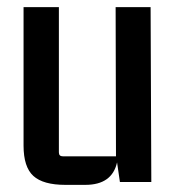

<svg xmlns="http://www.w3.org/2000/svg" viewBox="-20 -510 498 538"><path d="M219 8H163Q101 8 73.5 -17Q46 -42 46 -102V-490H145V-83Q145 -72 156 -72H305L304 -490H402L404 0H316L308 -55Q294 8 219 8Z"/></svg>

Font: Gemunu Libre SemiBold
Style: Regular
Weight: 600
Designer: Puspanada Ekanayake, Sola Matas, Pathum Egodawatta, Kosala Senevirathne
Foundry: mooniak
Version: Version 1.100